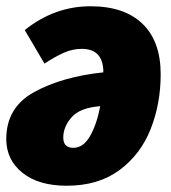

<svg xmlns="http://www.w3.org/2000/svg" viewBox="-24 -574 545 613"><path d="M489 -337Q489 -243 457 -162Q425 -81 357.5 -31Q290 19 189 19Q99 19 47.5 -22.5Q-4 -64 -4 -130Q-4 -231 85 -280Q174 -329 306 -343Q306 -418 237 -418Q209 -418 182 -406.5Q155 -395 118 -371L55 -478Q150 -554 265 -554Q373 -554 431 -498Q489 -442 489 -337ZM296 -235Q231 -230 204.5 -199.5Q178 -169 178 -135Q178 -102 210 -102Q242 -102 263.5 -139.5Q285 -177 296 -235Z"/></svg>

Font: Fira Sans Condensed Black
Style: Italic
Weight: 900
Width: 3
Italic angle: -8°
Designer: Carrois Corporate & Edenspiekermann AG
Foundry: Carrois Corporate GbR & Edenspiekermann AG
Version: Version 4.203